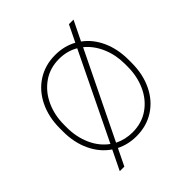

<svg xmlns="http://www.w3.org/2000/svg" viewBox="-184 -719 914 914"><g transform="rotate(-45 273.5 -262.0)"><path d="M504.9 -274.4V-253.9Q504.9 -177.2 475.8 -117.2Q446.8 -57.1 394.5 -23.7Q342.3 9.8 274.4 9.8Q218.8 9.8 171.9 -13.7L130.9 70.8H100.1L147.9 -27.8Q98.1 -61.5 70.3 -120.4Q42.5 -179.2 42.5 -253.9V-274.4Q42.5 -351.1 71.8 -411.1Q101.1 -471.2 153.6 -504.6Q206.1 -538.1 273.4 -538.1Q334.5 -538.1 382.8 -511.2L423.8 -595.2H454.6L406.2 -496.1Q453.1 -461.9 479 -404.3Q504.9 -346.7 504.9 -274.4ZM160.2 -52.2 370.6 -486.3Q327.6 -511.7 273.4 -511.7Q211.4 -511.7 164.8 -478.8Q118.2 -445.8 93.5 -391.6Q68.8 -337.4 68.8 -274.4V-253.9Q68.8 -190.9 92.5 -137.5Q116.2 -84 160.2 -52.2ZM478.5 -274.4Q478.5 -333.5 456.3 -385.5Q434.1 -437.5 394 -470.2L183.6 -37.6Q225.6 -16.6 274.4 -16.6Q336.4 -16.6 382.8 -48.8Q429.2 -81.1 453.9 -135.5Q478.5 -189.9 478.5 -253.9Z"/></g></svg>

Font: Heebo Thin
Style: Regular
Weight: 250
Designer: Oded Ezer
Foundry: Meir Sadan
Version: Version 2.001; ttfautohint (v1.5.14-ce02) -l 8 -r 50 -G 200 